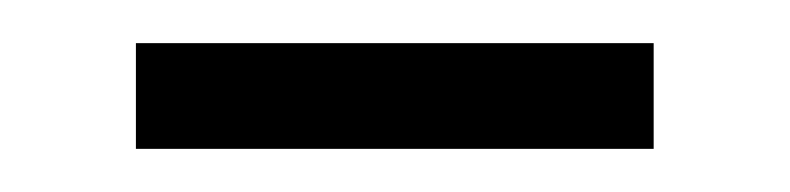

<svg xmlns="http://www.w3.org/2000/svg" viewBox="-20 -391 366 89"><path d="M283 -322H43V-371H283Z"/></svg>

Font: Tanohe Sans Light
Style: Regular
Weight: 300
Designer: Village Type and Design LLC & Cristiano Sobral
Foundry: Cooper Hewitt Smithsonian Design Museum
Version: Version 1.00;September 29, 2021;FontCreator 13.0.0.2655 64-b